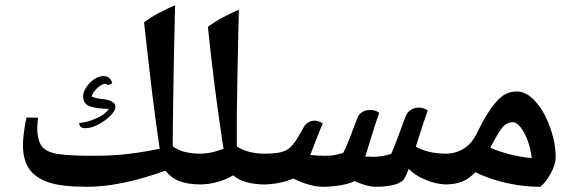

<svg xmlns="http://www.w3.org/2000/svg" viewBox="-20 -717 2200 737"><path d="M316 0Q218 0 168 -16.5Q118 -33 93 -67Q68 -102 68 -161Q68 -175 70.5 -197.5Q73 -220 76.5 -240Q80 -260 82 -266L126 -265Q125 -255 124 -246Q123 -237 123 -227Q123 -178 141 -155Q159 -132 205.5 -125.5Q252 -119 337 -119Q416 -119 475.5 -126.5Q535 -134 593 -146Q587 -187 580 -237.5Q573 -288 565.5 -348.5Q558 -409 550 -479.5Q542 -550 533 -631Q559 -651 589.5 -667Q620 -683 652 -697Q649 -579 647.5 -492Q646 -405 645 -342Q644 -279 643.5 -234.5Q643 -190 643 -155Q666 -139 692.5 -133Q719 -127 753 -127Q762 -127 762 -119V-17Q762 -9 753 -9Q701 -9 669 -21.5Q637 -34 615 -62Q529 -31 454 -15.5Q379 0 316 0ZM307 -225Q294 -225 289 -231Q284 -237 284 -245Q310 -247 334.5 -256.5Q359 -266 376 -277Q384 -283 389.5 -288.5Q395 -294 398 -299Q351 -300 325 -309Q299 -318 299 -348Q299 -364 311 -382Q323 -400 341 -412.5Q359 -425 377 -425Q404 -425 411 -397L395 -390Q390 -395 383 -395Q375 -395 364 -387.5Q353 -380 343.5 -368.5Q334 -357 332 -346Q349 -339 375 -336.5Q401 -334 414 -324Q423 -319 423 -306Q423 -292 404 -273Q385 -254 358 -239.5Q331 -225 307 -225Z M745 -9Q737 -9 737 -17V-119Q737 -127 745 -127Q769 -127 792.5 -132Q816 -137 838 -146Q827 -217 815.5 -300Q804 -383 793 -478Q789 -510 785.5 -544Q782 -578 778 -614Q805 -634 835 -650Q865 -666 897 -680Q896 -643 894.5 -577.5Q893 -512 891.5 -432.5Q890 -353 889 -271Q889 -228 889 -202.5Q889 -177 889 -155Q931 -127 998 -127Q1007 -127 1007 -119V-17Q1007 -9 998 -9Q915 -9 875 -44Q853 -30 818.5 -19.5Q784 -9 745 -9Z M1220 0Q1195 0 1166.5 -8Q1138 -16 1105 -32Q1085 -22 1053.5 -15.5Q1022 -9 990 -9Q982 -9 982 -17V-119Q982 -127 990 -127Q1036 -127 1059 -133Q1082 -139 1096 -153Q1107 -164 1117 -179.5Q1127 -195 1146 -229Q1152 -240 1163.5 -247Q1175 -254 1188 -254Q1202 -254 1219 -243Q1206 -213 1194.5 -183Q1183 -153 1171 -122Q1185 -121 1198.5 -120Q1212 -119 1225 -119Q1245 -119 1257 -120.5Q1269 -122 1297 -130Q1302 -138 1309 -154Q1316 -170 1326.5 -197.5Q1337 -225 1352 -265Q1357 -278 1370 -286.5Q1383 -295 1401 -295Q1422 -295 1436 -284Q1430 -269 1417.5 -230Q1405 -191 1382 -116Q1389 -116 1395.5 -116Q1402 -116 1409 -115Q1445 -115 1481 -126Q1484 -131 1489 -143Q1494 -155 1503 -179Q1509 -196 1518 -219Q1527 -242 1538 -273Q1544 -287 1557.5 -295.5Q1571 -304 1588 -304Q1606 -304 1622 -293Q1616 -277 1606 -247Q1596 -217 1576 -154Q1599 -141 1628.5 -134Q1658 -127 1696 -127Q1704 -127 1704 -119V-17Q1704 -9 1696 -9Q1656 -9 1614 -26.5Q1572 -44 1549 -69Q1541 -47 1532 -31.5Q1523 -16 1494 -8Q1480 -4 1461.5 -2Q1443 0 1421 0Q1391 0 1340 -22Q1331 -16 1311.5 -11Q1292 -6 1268 -3Q1244 0 1220 0Z M2054 0Q2010 0 1964.5 -7Q1919 -14 1878 -27Q1837 -40 1805 -56Q1781 -31 1754 -20Q1727 -9 1687 -9Q1679 -9 1679 -17V-119Q1679 -127 1687 -127Q1728 -127 1758.5 -145.5Q1789 -164 1808 -201Q1820 -225 1830.5 -244.5Q1841 -264 1850 -278.5Q1859 -293 1866 -303Q1891 -337 1913 -351.5Q1935 -366 1964 -366Q2000 -366 2034.5 -328.5Q2069 -291 2091 -229Q2113 -169 2113 -113Q2113 -87 2095 -53Q2077 -19 2054 0ZM2021 -110Q2017 -147 2005 -178.5Q1993 -210 1978 -229Q1962 -248 1949 -248Q1927 -248 1910 -230Q1902 -221 1890 -201Q1878 -181 1862 -150Q1894 -136 1933.5 -125.5Q1973 -115 2021 -110Z"/></svg>

Font: Noto Naskh Arabic
Style: Bold
Weight: 700
Designer: Monotype Design Team, David Williams, Mohamad Dakak and Nizar Qandah
Foundry: Monotype Imaging Inc.
Version: Version 2.016